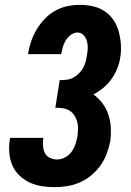

<svg xmlns="http://www.w3.org/2000/svg" viewBox="-20 -763 540 791"><path d="M206 8Q179 8 152.5 4Q126 0 102.5 -11Q79 -22 60.5 -39.5Q42 -57 31.5 -80.5Q21 -104 18.5 -131Q16 -158 20 -185L22 -195H159L158 -191Q156 -175 157.5 -159.5Q159 -144 165.5 -131.5Q172 -119 186 -112.5Q200 -106 216 -106Q232 -106 248 -114.5Q264 -123 274.5 -137.5Q285 -152 290.5 -168Q296 -184 299 -201Q301 -216 301.5 -231.5Q302 -247 298 -261.5Q294 -276 286 -288Q278 -300 266 -307.5Q254 -315 239 -317Q224 -319 208 -319L226 -433Q240 -433 254 -434.5Q268 -436 280.5 -442.5Q293 -449 304 -459.5Q315 -470 322 -482.5Q329 -495 332.5 -508Q336 -521 338 -535Q341 -550 341.5 -565Q342 -580 338 -594Q334 -608 324 -618.5Q314 -629 299 -629Q285 -629 272 -619.5Q259 -610 251 -597Q243 -584 239 -569.5Q235 -555 232 -541V-540H95L96 -543Q100 -568 108.5 -593Q117 -618 131 -641.5Q145 -665 164 -685Q183 -705 207 -718.5Q231 -732 257 -737.5Q283 -743 309 -743Q337 -743 363.5 -737Q390 -731 411.5 -716.5Q433 -702 447.5 -680.5Q462 -659 469 -633.5Q476 -608 478 -580Q480 -552 475 -524Q472 -502 462.5 -479.5Q453 -457 439 -437Q425 -417 405.5 -401Q386 -385 365 -374Q386 -359 402 -337.5Q418 -316 426.5 -290.5Q435 -265 436.5 -237Q438 -209 434 -180Q429 -155 419.5 -129.5Q410 -104 394 -81.5Q378 -59 356.5 -41Q335 -23 310 -12Q285 -1 258.5 3.5Q232 8 206 8Z"/></svg>

Font: Iosevka Term Curly Heavy
Style: Italic
Weight: 900
Italic angle: -9°
Designer: Belleve Invis
Foundry: Belleve Invis
Version: Version 32.3.0